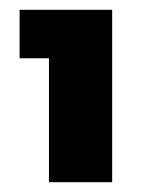

<svg xmlns="http://www.w3.org/2000/svg" viewBox="-20 -724 289 392"><path d="M80 -605C80 -605 80 -352 80 -352C80 -352 209 -352 209 -352C209 -352 209 -704 209 -704C209 -704 20 -704 20 -704C20 -704 20 -605 20 -605C20 -605 80 -605 80 -605Z"/></svg>

Font: Girnar Poppins
Style: Bold
Weight: 500
Designer: Ninad Kale (Devanagari), Jonny Pinhorn (Latin)
Foundry: Indian Type Foundry
Version: ""